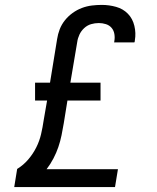

<svg xmlns="http://www.w3.org/2000/svg" viewBox="-20 -763 640 783"><path d="M38 0 50 -74Q76 -90 95.5 -113Q115 -136 128 -162Q141 -188 147.5 -216Q154 -244 158 -272L172 -353H123V-426H184L213 -604Q216 -624 223.5 -643.5Q231 -663 244.5 -680Q258 -697 276 -710Q294 -723 314 -730.5Q334 -738 354.5 -740.5Q375 -743 395 -743Q425 -743 453.5 -735Q482 -727 501.5 -707Q521 -687 528 -657.5Q535 -628 530 -599Q530 -596 529.5 -594Q529 -592 528 -590H445Q446 -591 446 -592Q446 -593 446 -594Q449 -609 446.5 -624Q444 -639 435 -649.5Q426 -660 412 -664.5Q398 -669 383 -669Q367 -669 351.5 -664.5Q336 -660 323.5 -648.5Q311 -637 304 -622Q297 -607 295 -592L267 -426H390V-353H255L240 -260Q236 -236 231 -211.5Q226 -187 218 -163.5Q210 -140 198 -117Q186 -94 170 -73H461L449 0Z"/></svg>

Font: Iosevka Slab Extended
Style: Italic
Weight: 400
Width: 7
Italic angle: -9°
Monospace: yes
Designer: Belleve Invis
Foundry: Belleve Invis
Version: Version 11.1.0; ttfautohint (v1.8.3)